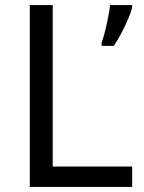

<svg xmlns="http://www.w3.org/2000/svg" viewBox="-20 -734 564 754"><path d="M97 0V-714H187V-80H499V0ZM499 -705Q495 -687 483.5 -660Q472 -633 457 -604.5Q442 -576 427 -554H379V-566Q386 -585 392.5 -611.5Q399 -638 404.5 -665.5Q410 -693 412 -714H499Z"/></svg>

Font: Noto Sans Old Persian
Style: Regular
Weight: 400
Designer: Monotype Design Team
Foundry: Monotype Imaging Inc.
Version: Version 2.001; ttfautohint (v1.8.4.7-5d5b)